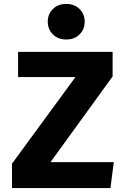

<svg xmlns="http://www.w3.org/2000/svg" viewBox="-20 -957 640 977"><path d="M237 -132H559L542 0H41V-124L364 -565H72V-693H553V-568ZM317 -756Q275 -756 249 -782Q223 -808 223 -847Q223 -885 249 -911Q275 -937 317 -937Q359 -937 385 -911Q411 -885 411 -847Q411 -808 385 -782Q359 -756 317 -756Z"/></svg>

Font: Qzxlaeiskcpccdgjqmyffctclhy
Style: Regular
Weight: 700
Monospace: yes
Designer: Carrois Corporate & Edenspiekermann
Foundry: Carrois Corporate GbR & Edenspiekermann AG
Version: Version 2.001